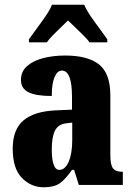

<svg xmlns="http://www.w3.org/2000/svg" viewBox="-20 -786 563 816"><path d="M166 10Q112 10 73 -30Q34 -70 34 -154Q34 -236 80 -274.5Q126 -313 218 -317L286 -320V-374Q286 -486 243 -486Q224 -486 212 -458.5Q200 -431 200 -378Q133 -378 101 -394Q69 -410 69 -446Q69 -482 95 -505Q121 -528 163.5 -539Q206 -550 257 -550Q353 -550 401 -512Q449 -474 449 -380V-126Q449 -86 460 -71Q471 -56 499 -56H502V0H315L295 -64H286Q258 -24 234 -7Q210 10 166 10ZM232 -64Q257 -64 272 -99Q287 -134 287 -191V-265L262 -262Q227 -258 213.5 -230.5Q200 -203 200 -150Q200 -109 208 -86.5Q216 -64 232 -64ZM103 -619Q116 -638 135.5 -664Q155 -690 173.5 -717Q192 -744 201 -766H338Q347 -744 365.5 -717Q384 -690 403.5 -664Q423 -638 436 -619V-606H360Q355 -615 337.5 -632.5Q320 -650 301 -668.5Q282 -687 269 -699Q256 -686 238 -669Q220 -652 204 -635.5Q188 -619 179 -606H103Z"/></svg>

Font: Noto Serif Thai ExtraCondensed Black
Style: Regular
Weight: 900
Width: 2
Designer: Monotype Design Team
Foundry: Monotype Imaging Inc.
Version: Version 2.002; ttfautohint (v1.8.4.7-5d5b)